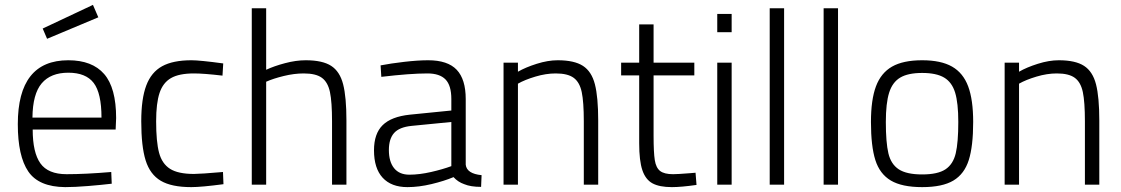

<svg xmlns="http://www.w3.org/2000/svg" viewBox="-20 -757 4596 787"><path d="M53 -248Q53 -510 260 -510Q358 -510 407 -453.5Q456 -397 456 -273L454 -226H114Q114 -132 145.5 -87.5Q177 -43 253 -43Q330 -43 436 -52L438 -4Q396 1 341 5.5Q286 10 247 10Q139 9 96 -54Q53 -117 53 -248ZM396 -275Q396 -375 364 -417Q332 -459 260 -459Q188 -459 151 -415.5Q114 -372 113 -275ZM155 -640 361 -737 383 -686 173 -598Z M559 -260Q559 -352 579.5 -406.5Q600 -461 644.5 -485.5Q689 -510 765 -510Q799 -510 895 -497L892 -447Q815 -456 775 -456Q714 -456 681 -437Q648 -418 634 -376Q620 -334 620 -260Q620 -176 632 -131Q644 -86 677 -65Q710 -44 775 -44Q801 -44 894 -52L896 -2Q805 10 764 10Q683 10 639 -16Q595 -42 577 -99.5Q559 -157 559 -260Z M1012 -723H1071V-471Q1103 -486 1148 -498Q1193 -510 1233 -510Q1302 -510 1337.5 -487Q1373 -464 1386.5 -411.5Q1400 -359 1400 -263V0H1341V-260Q1341 -339 1332.5 -379.5Q1324 -420 1299.5 -438Q1275 -456 1225 -456Q1186 -456 1143 -445.5Q1100 -435 1071 -422V0H1012Z M1513 -141Q1513 -209 1548.5 -244Q1584 -279 1660 -287L1830 -304V-351Q1830 -407 1806 -431.5Q1782 -456 1732 -456Q1662 -456 1543 -442L1540 -489Q1581 -497 1637 -503.5Q1693 -510 1735 -510Q1815 -510 1852 -471Q1889 -432 1889 -351V-82Q1893 -45 1954 -39L1952 9Q1909 9 1883 -2Q1857 -11 1839 -31Q1801 -15 1749 -2.5Q1697 10 1650 10Q1584 10 1548.5 -28.5Q1513 -67 1513 -141ZM1830 -76V-257L1667 -241Q1617 -236 1595.5 -212Q1574 -188 1574 -142Q1574 -94 1595.5 -67.5Q1617 -41 1658 -41Q1699 -41 1747 -52Q1795 -63 1830 -76Z M2044 -500H2103V-463Q2134 -481 2180 -495.5Q2226 -510 2266 -510Q2334 -510 2369.5 -487Q2405 -464 2418.5 -411.5Q2432 -359 2432 -263V0H2373V-260Q2373 -339 2364.5 -379.5Q2356 -420 2331.5 -438Q2307 -456 2258 -456Q2218 -456 2174.5 -443Q2131 -430 2103 -414V0H2044Z M2600 -170V-448H2526V-500H2600V-657H2659V-500H2826V-448H2659V-200Q2659 -132 2664 -100.5Q2669 -69 2686 -56Q2703 -43 2739 -43Q2757 -43 2807 -47L2831 -49L2835 1Q2772 10 2734 10Q2683 10 2654.5 -5.5Q2626 -21 2613 -59.5Q2600 -98 2600 -170Z M2920 -700H2979V-625H2920ZM2920 -500H2979V0H2920Z M3135 -723H3194V0H3135Z M3356 -723H3415V0H3356Z M3550 -257Q3550 -348 3570.5 -403Q3591 -458 3636.5 -484Q3682 -510 3760 -510Q3837 -510 3882.5 -484Q3928 -458 3948.5 -403Q3969 -348 3969 -257Q3969 -158 3951 -101Q3933 -44 3888 -17Q3843 10 3760 10Q3677 10 3631.5 -17Q3586 -44 3568 -101Q3550 -158 3550 -257ZM3908 -257Q3908 -335 3895 -377.5Q3882 -420 3850 -439Q3818 -458 3760 -458Q3702 -458 3670 -439Q3638 -420 3624.5 -377Q3611 -334 3611 -257Q3611 -173 3621.5 -128.5Q3632 -84 3664 -63Q3696 -42 3760 -42Q3824 -42 3855.5 -63Q3887 -84 3897.5 -128.5Q3908 -173 3908 -257Z M4098 -500H4157V-463Q4188 -481 4234 -495.5Q4280 -510 4320 -510Q4388 -510 4423.5 -487Q4459 -464 4472.5 -411.5Q4486 -359 4486 -263V0H4427V-260Q4427 -339 4418.5 -379.5Q4410 -420 4385.5 -438Q4361 -456 4312 -456Q4272 -456 4228.5 -443Q4185 -430 4157 -414V0H4098Z"/></svg>

Font: Cairo Light
Style: Regular
Weight: 300
Designer: Mohamed Gaber, Accademia di Belle Arti di Urbino and others
Foundry: Kief Type Foundry, Accademia di Belle Arti di Urbino and others
Version: Version 3.011